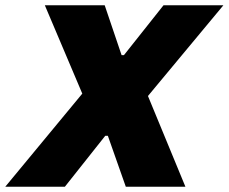

<svg xmlns="http://www.w3.org/2000/svg" viewBox="-65 -708 867 728"><path d="M-45 0 247 -353 105 -688H332L396 -499H405L555 -688H782L496 -344L638 0H412L344 -193H334L181 0Z"/></svg>

Font: Saira Thin ExtraBold
Style: Italic
Weight: 800
Italic angle: -12°
Version: Version 1.101